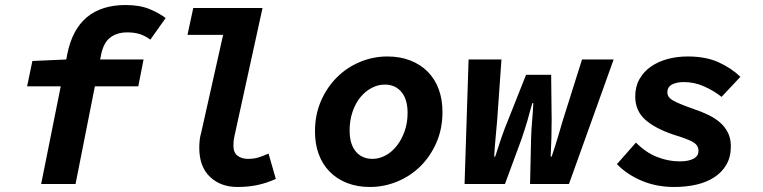

<svg xmlns="http://www.w3.org/2000/svg" viewBox="-20 -733 3040 765"><path d="M144 0 222 -389H88L109 -490L244 -496L248 -517Q287 -713 481 -713Q537 -713 576.5 -696.5Q616 -680 640 -661L579 -575Q559 -590 537.5 -597Q516 -604 487 -604Q447 -604 420 -584Q393 -564 383 -516L379 -496H552L531 -389H358L281 0Z M926 12Q859 12 816.5 -28.5Q774 -69 774 -144Q774 -158 775.5 -173.5Q777 -189 782 -206L869 -594H727L750 -701H1026L914 -190Q912 -182 911 -173Q910 -164 910 -153Q910 -125 926.5 -112.5Q943 -100 968 -100Q990 -100 1007.5 -105Q1025 -110 1050 -121L1079 -20Q1041 -3 1004.5 4.5Q968 12 926 12Z M1454 12Q1403 12 1362.5 -4Q1322 -20 1293.5 -49Q1265 -78 1250 -118.5Q1235 -159 1235 -209Q1235 -276 1259 -331Q1283 -386 1323 -425.5Q1363 -465 1415 -486.5Q1467 -508 1523 -508Q1574 -508 1615 -492Q1656 -476 1684.5 -447Q1713 -418 1728 -377.5Q1743 -337 1743 -287Q1743 -220 1719 -165Q1695 -110 1655 -70.5Q1615 -31 1562.5 -9.5Q1510 12 1454 12ZM1464 -100Q1491 -100 1516 -113.5Q1541 -127 1560.5 -151.5Q1580 -176 1592 -209.5Q1604 -243 1604 -283Q1604 -337 1579.5 -366.5Q1555 -396 1513 -396Q1486 -396 1460.5 -382.5Q1435 -369 1415.5 -345Q1396 -321 1384.5 -287Q1373 -253 1373 -213Q1373 -159 1397.5 -129.5Q1422 -100 1464 -100Z M1831 0 1847 -496H1978L1961 -255Q1958 -218 1954.5 -182.5Q1951 -147 1949 -109H1953Q1965 -147 1977.5 -183.5Q1990 -220 2005 -256L2076 -435H2176L2178 -256Q2178 -218 2177 -182.5Q2176 -147 2174 -109H2178Q2191 -147 2201.5 -182.5Q2212 -218 2223 -255L2299 -496H2425L2247 0H2092L2096 -181Q2097 -216 2100 -249Q2103 -282 2105 -322H2101Q2095 -302 2090.5 -285.5Q2086 -269 2081.5 -252.5Q2077 -236 2071 -218.5Q2065 -201 2058 -179L1992 0Z M2666 12Q2596 12 2537.5 -12.5Q2479 -37 2438 -79L2514 -165Q2552 -126 2597 -108Q2642 -90 2688 -90Q2723 -90 2743 -100.5Q2763 -111 2763 -132Q2763 -154 2742 -166.5Q2721 -179 2665 -196Q2590 -221 2550.5 -256.5Q2511 -292 2511 -349Q2511 -388 2528 -418Q2545 -448 2574 -468Q2603 -488 2640.5 -498Q2678 -508 2720 -508Q2793 -508 2844 -484.5Q2895 -461 2930 -427L2855 -347Q2825 -371 2786 -388.5Q2747 -406 2705 -406Q2675 -406 2657 -396Q2639 -386 2639 -365Q2639 -345 2662.5 -332Q2686 -319 2743 -299Q2776 -288 2803.5 -274.5Q2831 -261 2850.5 -243.5Q2870 -226 2881 -203Q2892 -180 2892 -150Q2892 -108 2874.5 -77.5Q2857 -47 2826.5 -27Q2796 -7 2755 2.5Q2714 12 2666 12Z"/></svg>

Font: Source Code Pro
Style: Bold Italic
Weight: 700
Italic angle: -11°
Monospace: yes
Designer: Paul D. Hunt, Teo Tuominen
Foundry: Adobe Systems Incorporated
Version: Version 1.050;PS 1.000;hotconv 16.6.51;makeotf.lib2.5.65220